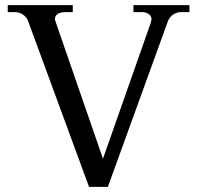

<svg xmlns="http://www.w3.org/2000/svg" viewBox="-20 -720 764 744"><path d="M89 -638Q83 -654 69 -663.5Q55 -673 37 -673H10V-700H262V-673H232Q215 -673 204 -666Q193 -659 193 -647Q193 -643 195 -637L379 -105L565 -634Q567 -642 567 -645Q567 -658 556.5 -665.5Q546 -673 531 -673H497V-700H714V-673H682Q664 -673 650 -663Q636 -653 630 -636L398 4H325Z"/></svg>

Font: TavirajRegular
Style: Regular
Weight: 400
Designer: Katatrad Team
Foundry: CadsonDemak
Version: Version 1.001